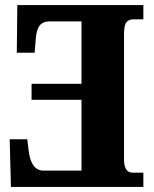

<svg xmlns="http://www.w3.org/2000/svg" viewBox="-20 -734 603 754"><path d="M23 0 18 -187H87L93 -139Q103 -64 151 -64H300V-342H104V-405H300V-650H176Q147 -650 134.5 -632Q122 -614 120 -575L116 -527H46L48 -714H543V-658H503Q486 -658 476.5 -646.5Q467 -635 467 -600V-109Q467 -56 501 -56H543V0Z"/></svg>

Font: Noto Serif CondBlack
Style: Regular
Weight: 900
Width: 3
Designer: Monotype Design Team
Foundry: Monotype Imaging Inc.
Version: Version 1.001